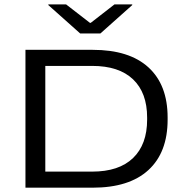

<svg xmlns="http://www.w3.org/2000/svg" viewBox="-20 -870 856 890"><path d="M166 0V-74.5H407Q531.5 -74.5 596.8 -137.5Q662 -200.5 662 -315.5V-325Q662 -440 596.8 -502.2Q531.5 -564.5 407 -564.5H162.5V-639H409.5Q579 -639 668 -557.8Q757 -476.5 757 -325.5V-315.5Q757 -163.5 668 -81.8Q579 0 409.5 0ZM98 0V-639H190V0ZM351.5 -715 204 -846.5V-849.5H286.5L397 -764H400.5L510.5 -849.5H593V-846.5L445.5 -715Z"/></svg>

Font: Anek Latin Expanded
Style: Regular
Weight: 400
Width: 7
Designer: Yesha Goshar
Foundry: Ek Type
Version: Version 1.003